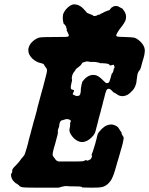

<svg xmlns="http://www.w3.org/2000/svg" viewBox="-20 -829 689 887"><path d="M321 -809Q325 -809 331 -808Q342 -807 356 -797Q363 -792 374 -779Q380 -772 382 -770Q387 -767 398 -763Q401 -762 404 -760.5Q407 -759 408 -759Q409 -759 409 -758Q409 -757 411 -756Q413 -755 418 -755Q425 -755 432 -760Q435 -762 436 -761Q439 -760 444 -764Q446 -766 446 -766Q447 -765 451 -768Q452 -768 453 -768.5Q454 -769 455.5 -770Q457 -771 457.5 -771Q458 -771 458.5 -771.5Q459 -772 463 -774Q467 -776 468 -776L469 -777H470Q470 -777 471 -777Q472 -777 473 -778Q474 -779 474.5 -779Q475 -779 475.5 -779.5Q476 -780 476.5 -779.5Q477 -779 478 -779.5Q479 -780 481 -781Q485 -781 487 -784Q489 -786 489 -786.5Q489 -787 490 -787.5Q491 -788 491 -789Q490 -790 493 -791Q493 -792 494 -792L496 -795Q497 -795 497 -795L498 -796Q499 -796 500 -796.5Q501 -797 502 -797.5Q503 -798 502 -799H503Q505 -799 505 -799.5Q505 -800 511 -801Q514 -801 514 -801.5Q514 -802 520 -801L525 -800L536 -794Q542 -790 543 -791Q545 -791 553 -779Q559 -771 561 -762Q563 -754 562 -745Q561 -734 555 -726Q554 -724 552.5 -721Q551 -718 543 -707.5Q535 -697 531 -692Q518 -674 517 -665Q517 -663 518 -662Q522 -658 559 -658Q591 -657 600 -655Q608 -653 619 -645Q630 -637 638 -626Q650 -610 649 -592Q648 -576 643 -560Q641 -554 638 -544Q630 -511 627 -507Q627 -506 625 -505Q622 -503 618 -494Q615 -488 614 -479Q614 -474 612.5 -467.5Q611 -461 610.5 -453Q610 -445 609 -443Q605 -428 598 -418Q595 -413 579 -398Q571 -391 562 -388Q549 -383 536 -386Q526 -388 515 -397Q507 -402 506 -402Q507 -399 494 -413Q488 -419 483 -419Q474 -419 471 -410Q466 -398 463 -383Q461 -376 456 -357Q455 -351 452 -340Q449 -329 448 -326Q447 -322 445 -313Q442 -303 440.5 -297.5Q439 -292 438 -288Q437 -284 435 -277Q433 -269 432 -264Q426 -243 424 -234Q420 -214 412 -204Q393 -181 373 -175Q356 -169 339 -178Q332 -181 325 -187Q316 -195 310 -204Q302 -215 301 -225Q300 -229 302 -237Q303 -239 304 -251V-262L306 -265Q307 -267 307 -269Q307 -274 305 -274Q304 -274 304 -274Q304 -275 301.5 -276Q299 -277 296 -278Q293 -279 290 -279Q284 -279 273 -275Q268 -273 265 -273Q259 -271 256 -261Q254 -256 254 -252Q254 -248 252 -241Q248 -232 247 -225Q247 -220 247.5 -217.5Q248 -215 247 -213Q247 -208 241 -188Q239 -180 235.5 -167Q232 -154 229 -145Q223 -124 223 -115Q223 -109 229 -102Q233 -98 236 -93Q239 -87 246 -85L250 -83H304Q358 -83 362 -84Q371 -86 375 -89Q377 -90 377 -90Q377 -90 378.5 -89Q380 -88 382 -87Q385 -86 398 -93Q400 -95 402 -99Q406 -106 405 -110Q405 -112 403 -112H402L403 -114Q407 -121 420 -165Q422 -172 423 -177Q426 -186 429 -201Q431 -212 439 -221Q461 -249 485 -253Q494 -255 502 -253Q524 -247 530 -234Q532 -231 535 -226Q543 -216 542 -214Q541 -214 542 -211Q543 -208 543.5 -208Q544 -208 545 -206Q547 -199 549 -199Q550 -198 551 -195Q552 -189 549 -177Q548 -172 547 -166.5Q546 -161 543 -151.5Q540 -142 537 -131Q534 -120 531 -109.5Q528 -99 526.5 -94Q525 -89 523 -83Q517 -64 511 -41Q502 -11 492 5Q473 32 447 36Q437 38 401 38L359 37V36Q360 35 358 34.5Q356 34 352.5 33.5Q349 33 348.5 32.5Q348 32 323.5 32Q299 32 292 31Q285 30 279 31Q261 34 258 36Q256 37 250 38Q244 38 171.5 38Q99 38 94 37Q89 37 83 36Q71 33 69 29Q68 27 62 23Q52 16 52 17L41 6L40 5Q30 -9 31 -24Q31 -27 31.5 -27.5Q32 -28 33 -27Q33 -27 34 -28.5Q35 -30 36 -34Q38 -41 36 -43Q36 -43 38 -47Q42 -55 58 -70Q70 -83 73 -88Q78 -96 85 -103Q90 -109 92 -112Q95 -117 98 -128Q103 -142 110 -169Q111 -176 118 -201Q120 -207 121 -211.5Q122 -216 126 -231Q130 -246 132 -253Q134 -260 136 -268.5Q138 -277 141 -285Q143 -292 145 -300Q147 -306 149.5 -316Q152 -326 153 -332Q157 -346 163 -369Q165 -376 169 -391.5Q173 -407 175.5 -415Q178 -423 179 -426.5Q180 -430 181.5 -437Q183 -444 188 -462Q198 -497 197 -505Q197 -512 191 -518Q188 -522 186 -525Q183 -533 179 -534Q176 -536 166.5 -538Q157 -540 150 -544Q126 -556 115 -578Q111 -586 111 -596Q110 -603 112 -607Q115 -622 129 -636Q146 -652 164 -656Q173 -658 228 -658Q273 -658 282.5 -658.5Q292 -659 294 -660Q300 -662 297 -670Q295 -674 292.5 -679.5Q290 -685 288 -689Q286 -693 286.5 -693Q287 -693 288 -692L289 -691V-694Q289 -696 287 -699.5Q285 -703 285.5 -703.5Q286 -704 285.5 -706Q285 -708 284 -709.5Q283 -711 282 -711Q281 -711 280.5 -712.5Q280 -714 278.5 -716Q277 -718 276 -717.5Q275 -717 275 -717.5Q275 -718 273 -723Q270 -735 270 -747Q270 -756 271 -761Q276 -778 291 -792.5Q306 -807 321 -809ZM388 -545Q382 -545 379 -545Q374 -543 365 -541Q361 -539 360 -538.5Q359 -538 358 -535Q353 -526 340 -517Q330 -511 327 -503Q324 -498 321 -495Q318 -492 317.5 -489.5Q317 -487 315 -483.5Q313 -480 313 -477.5Q313 -475 312 -471Q311 -463 313 -461Q314 -460 310 -445Q306 -428 307 -423Q307 -421 308 -419Q310 -415 320 -413H322V-410Q321 -405 318 -400Q316 -395 316 -394Q316 -391 320 -391L322 -390L328 -387Q329 -388 329.5 -387Q330 -386 332 -386Q334 -386 334 -385.5Q334 -385 335.5 -385Q337 -385 338 -386H339L340 -385Q341 -386 342 -386L345 -388H346Q346 -387 347.5 -389Q349 -391 350 -393Q352 -397 353 -406Q353 -412 353.5 -416.5Q354 -421 354 -423Q354 -425 355 -428Q357 -433 356 -435Q355 -435 357 -439Q360 -445 359 -448Q359 -450 366 -458.5Q373 -467 380 -472Q395 -483 411 -483Q419 -483 427 -480Q440 -475 459 -455Q467 -447 469 -446Q473 -444 478 -445.5Q483 -447 485 -451Q487 -455 491 -469Q496 -488 496 -488Q499 -490 502 -496Q504 -500 505 -508Q506 -512 506 -512Q509 -513 509 -519Q509 -524 508 -523Q507 -523 507 -525Q507 -530 504 -530Q502 -530 498 -528.5Q494 -527 492 -527Q490 -527 488.5 -526.5Q487 -526 487 -528Q485 -532 479 -534Q473 -536 454 -537H442L439 -539Q436 -540 430 -541Q424 -542 421.5 -542.5Q419 -543 410 -543Q404 -543 399.5 -543Q395 -543 392.5 -543.5Q390 -544 390 -544Z"/></svg>

Font: TT2020 Style B
Style: Italic
Weight: 400
Italic angle: -15°
Version: Version 0.2.000